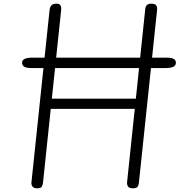

<svg xmlns="http://www.w3.org/2000/svg" viewBox="-20 -1024 976 1044"><path d="M182.5 0Q165 0 157.2 -9Q149.5 -18 151 -33L249.5 -969Q251.5 -986 259.5 -995Q267.5 -1004 287.5 -1004Q303.5 -1004 309 -994.2Q314.5 -984.5 312 -964.5L214 -32.5Q213 -21 208 -10.5Q203 0 182.5 0ZM150.5 -654Q124.5 -654 112.2 -661Q100 -668 100 -683Q100 -696.5 113.5 -703.5Q127 -710.5 154 -710.5H887Q912 -710.5 924.2 -703.8Q936.5 -697 936.5 -683Q936.5 -668.5 923 -661.2Q909.5 -654 881.5 -654ZM703.5 0Q682 0 675.8 -10.5Q669.5 -21 671 -33.5L770 -976.5Q771 -987.5 778.2 -995.8Q785.5 -1004 802.5 -1004Q822.5 -1004 829.2 -995Q836 -986 834 -968.5L735 -27.5Q734 -17.5 728.2 -8.8Q722.5 0 703.5 0ZM205.5 -432 212.5 -487.5H756L749.5 -432Z"/></svg>

Font: Edu SA Hand Cursive
Style: Regular
Weight: 400
Designer: Tina and Corey Anderson, Eben Sorkin, Mirko Velimirovic
Foundry: Google for Education
Version: Version 2.000